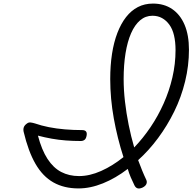

<svg xmlns="http://www.w3.org/2000/svg" viewBox="-20 -1036 1076 1073"><path d="M1036 -758Q1036 -669 1014.5 -581Q993 -493 954 -413.5Q915 -334 863.5 -264.5Q812 -195 752 -141Q763 -111 774.5 -83Q786 -55 798 -30Q803 -18 797.5 -6.5Q792 5 775 13Q758 20 747.5 16Q737 12 731 -1Q720 -23 710.5 -45.5Q701 -68 694 -92Q626 -40 555.5 -11.5Q485 17 419 17Q338 17 278.5 -16.5Q219 -50 178.5 -120Q138 -190 112 -300Q109 -315 113.5 -326Q118 -337 131 -346Q140 -353 151.5 -351.5Q163 -350 176 -346Q210 -334 252.5 -325.5Q295 -317 343 -313Q391 -309 439 -309Q454 -309 460.5 -301.5Q467 -294 464 -278Q461 -261 452.5 -254.5Q444 -248 431 -248Q389 -248 348.5 -251Q308 -254 269 -261Q230 -268 192 -278Q213 -198 245.5 -148Q278 -98 322 -75Q366 -52 422 -52Q481 -52 545 -80.5Q609 -109 670 -158Q636 -263 616 -374Q596 -485 596 -594Q596 -670 606 -735Q616 -800 636 -852Q656 -904 684.5 -940.5Q713 -977 750.5 -996.5Q788 -1016 835 -1016Q897 -1016 942 -985.5Q987 -955 1011.5 -897.5Q1036 -840 1036 -758ZM671 -595Q671 -533 678.5 -468Q686 -403 699 -338.5Q712 -274 730 -212Q779 -263 821 -325Q863 -387 894.5 -457.5Q926 -528 943.5 -603.5Q961 -679 961 -756Q961 -802 952.5 -838Q944 -874 926.5 -898Q909 -922 885.5 -935Q862 -948 832 -948Q793 -948 763 -922.5Q733 -897 712.5 -850Q692 -803 681.5 -738Q671 -673 671 -595Z"/></svg>

Font: Playwrite US Trad Light
Style: Regular
Weight: 300
Designer: Veronika Burian, José Scaglione
Foundry: TypeTogether
Version: Version 1.003